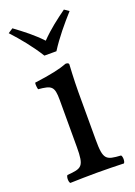

<svg xmlns="http://www.w3.org/2000/svg" viewBox="-128 -696 527 750"><g transform="rotate(-20 135.5 -320.5)"><path d="M105 -500H155C184 -546 222 -591 257 -630L238 -643C201 -616 167 -591 130 -553C96 -589 63 -614 24 -643L4 -630C39 -592 76 -547 105 -500ZM181 -122V-321.3C181 -371 185 -435 185 -435C185 -439 180 -442 172 -442C143.5 -431 104 -422 35 -413C33 -407 35 -391 37 -385C91.5 -379.9 102 -374 102 -317V-122C102 -39 91 -36 30 -31C24 -25 24 -4 30 2C63 1 102 0 142 0C182 0 220 1 253 2C259 -4 259 -25 253 -31C192 -35 181 -39 181 -122Z"/></g></svg>

Font: Libertinus Math
Style: Regular
Weight: 400
Designer: Philipp H. Poll
Foundry: Khaled Hosny
Version: Version 6.2